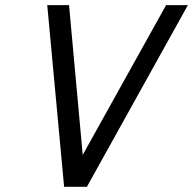

<svg xmlns="http://www.w3.org/2000/svg" viewBox="-20 -720 744 740"><path d="M227.1 0 162.1 -700.2H246.1L298.8 -123L620.1 -700.2H704.1L314.9 0Z"/></svg>

Font: Pfennig
Style: Italic
Weight: 500
Italic angle: -13°
Version: Version 20120410 ; ttfautohint (v0.8)